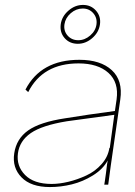

<svg xmlns="http://www.w3.org/2000/svg" viewBox="-20 -754 552 784"><path d="M304.2 -509.8Q390.6 -509.8 436.5 -467.5Q482.4 -425.3 471.2 -348.1L432.1 -76.2Q427.7 -47.9 421.9 0H405.8Q406.2 -2.4 408.2 -15.1Q410.2 -27.8 412.6 -46.1Q415 -64.5 417 -82L419.9 -99.1Q400.9 -63.5 359.6 -37.8Q318.4 -12.2 273.4 -1.2Q228.5 9.8 184.1 9.8Q106.4 9.8 67.9 -29.8Q29.3 -69.3 38.1 -127.9Q46.9 -187.5 95 -221.4Q143.1 -255.4 246.1 -271Q338.4 -286.1 449.2 -300.8L456.1 -348.1Q465.8 -417.5 422.9 -456.3Q379.9 -495.1 300.8 -495.1Q154.3 -495.1 95.2 -377.9L84 -388.2Q147 -509.8 304.2 -509.8ZM53.2 -127.9Q46.4 -76.2 82.3 -39.6Q118.2 -2.9 190.9 -2.9Q222.2 -2.9 259 -11.7Q295.9 -20.5 332.3 -37.4Q368.7 -54.2 395 -84Q421.4 -113.8 426.8 -150.9L428.2 -148.9L446.8 -285.2L252.9 -258.8Q151.9 -242.2 106 -210.7Q60.1 -179.2 53.2 -127.9ZM228 -654.8Q232.4 -687 259.3 -710.4Q286.1 -733.9 318.8 -733.9Q351.6 -733.9 372.1 -710.4Q392.6 -687 388.2 -654.8Q383.8 -622.1 356.9 -598.6Q330.1 -575.2 297.9 -575.2Q264.2 -575.2 243.9 -598.4Q223.6 -621.6 228 -654.8ZM243.2 -654.8Q239.3 -627.9 255.9 -608.9Q272.5 -589.8 299.8 -589.8Q326.2 -589.8 348.4 -609.1Q370.6 -628.4 374 -654.8Q377.4 -681.2 360.8 -700.2Q344.2 -719.2 317.9 -719.2Q291 -719.2 269 -700.2Q247.1 -681.2 243.2 -654.8Z"/></svg>

Font: Human Sans Thin
Style: Italic
Weight: 100
Italic angle: -8°
Designer: Tim Radville
Foundry: Continuum
Version: Version 1.000;FEAKit 1.0